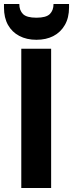

<svg xmlns="http://www.w3.org/2000/svg" viewBox="-41 -945 367 965"><path d="M66 0V-700H216V0ZM142 -745Q93 -745 56 -764.5Q19 -784 -1 -820Q-21 -856 -21 -907V-925H56Q56 -893 74.5 -874.5Q93 -856 142 -856Q191 -856 209.5 -874.5Q228 -893 228 -925H306V-907Q306 -856 285 -819.5Q264 -783 227.5 -764Q191 -745 142 -745Z"/></svg>

Font: DM Sans 18pt Black
Style: Regular
Weight: 900
Designer: Colophon Foundry, Jonny Pinhorn
Foundry: Colophon Foundry
Version: Version 4.004;gftools[0.9.30]